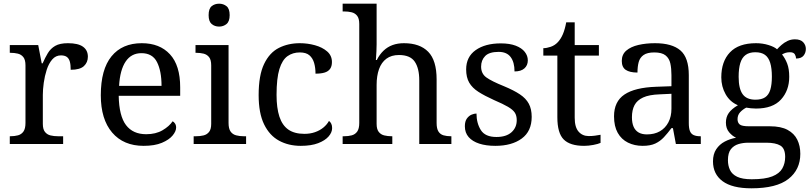

<svg xmlns="http://www.w3.org/2000/svg" viewBox="-20 -780 4397 1040"><path d="M33 0V-42H36Q59 -42 77.5 -47Q96 -52 107 -67.5Q118 -83 118 -114V-426Q118 -456 106.5 -470.5Q95 -485 76.5 -489.5Q58 -494 36 -494H33V-536H187L206 -437H211Q224 -467 239 -492Q254 -517 279 -531.5Q304 -546 348 -546Q403 -546 429.5 -527Q456 -508 456 -473Q456 -442 434.5 -422Q413 -402 363 -402Q363 -430 358 -447Q353 -464 341.5 -472Q330 -480 310 -480Q282 -480 263 -458Q244 -436 233 -402Q222 -368 217 -331.5Q212 -295 212 -266V-109Q212 -80 223.5 -65.5Q235 -51 253.5 -46.5Q272 -42 294 -42H322V0Z M758 10Q649 10 587.5 -62Q526 -134 526 -264Q526 -404 584 -475Q642 -546 748 -546Q845 -546 900.5 -486Q956 -426 956 -307V-261H623Q625 -152 662.5 -102.5Q700 -53 772 -53Q824 -53 860.5 -74.5Q897 -96 915 -123Q922 -120 928 -111Q934 -102 934 -89Q934 -69 915 -46Q896 -23 857 -6.5Q818 10 758 10ZM855 -315Q855 -395 830.5 -443.5Q806 -492 746 -492Q691 -492 660.5 -446.5Q630 -401 625 -315Z M1029 0V-42H1042Q1064 -42 1082.5 -46.5Q1101 -51 1112.5 -65.5Q1124 -80 1124 -109V-426Q1124 -456 1112.5 -470.5Q1101 -485 1082.5 -489.5Q1064 -494 1042 -494H1039V-536H1218V-114Q1218 -83 1229 -67.5Q1240 -52 1259 -47Q1278 -42 1300 -42H1313V0ZM1167 -636Q1143 -636 1126.5 -650Q1110 -664 1110 -698Q1110 -733 1126.5 -746.5Q1143 -760 1167 -760Q1190 -760 1207 -746.5Q1224 -733 1224 -698Q1224 -664 1207 -650Q1190 -636 1167 -636Z M1609 10Q1543 10 1491.5 -18Q1440 -46 1410.5 -106.5Q1381 -167 1381 -265Q1381 -372 1410.5 -433.5Q1440 -495 1490.5 -520.5Q1541 -546 1604 -546Q1646 -546 1686 -535Q1726 -524 1752 -501.5Q1778 -479 1778 -444Q1778 -421 1768 -407Q1758 -393 1738.5 -387Q1719 -381 1689 -381Q1689 -413 1681.5 -439Q1674 -465 1656 -480.5Q1638 -496 1604 -496Q1566 -496 1537.5 -476Q1509 -456 1493.5 -406Q1478 -356 1478 -266Q1478 -195 1493.5 -148Q1509 -101 1542 -78Q1575 -55 1629 -55Q1660 -55 1686 -64Q1712 -73 1731.5 -89Q1751 -105 1762 -125Q1770 -119 1774.5 -109.5Q1779 -100 1779 -86Q1779 -63 1760 -41Q1741 -19 1703.5 -4.5Q1666 10 1609 10Z M1836 0V-42H1844Q1867 -42 1885.5 -47Q1904 -52 1915 -67.5Q1926 -83 1926 -114V-650Q1926 -680 1914.5 -694.5Q1903 -709 1884.5 -713.5Q1866 -718 1844 -718H1836V-760H2020V-540Q2020 -522 2019 -502.5Q2018 -483 2017 -469Q2016 -455 2016 -455H2021Q2036 -485 2057.5 -505.5Q2079 -526 2106.5 -536Q2134 -546 2168 -546Q2254 -546 2299.5 -499.5Q2345 -453 2345 -350V-114Q2345 -83 2355 -67.5Q2365 -52 2382.5 -47Q2400 -42 2422 -42H2425V0H2251V-345Q2251 -410 2226.5 -446Q2202 -482 2141 -482Q2100 -482 2073 -462Q2046 -442 2033 -405.5Q2020 -369 2020 -320V-109Q2020 -80 2031.5 -65.5Q2043 -51 2061.5 -46.5Q2080 -42 2102 -42H2105V0Z M2663 10Q2613 10 2576 -2Q2539 -14 2518.5 -37.5Q2498 -61 2498 -96Q2498 -123 2509 -138Q2520 -153 2534.5 -159Q2549 -165 2561 -165Q2561 -113 2584.5 -75.5Q2608 -38 2669 -38Q2722 -38 2750.5 -63.5Q2779 -89 2779 -129Q2779 -154 2768.5 -170Q2758 -186 2731.5 -201.5Q2705 -217 2656 -238Q2605 -261 2571.5 -282.5Q2538 -304 2521.5 -332.5Q2505 -361 2505 -404Q2505 -472 2556.5 -508.5Q2608 -545 2693 -545Q2741 -545 2773.5 -532.5Q2806 -520 2822.5 -499Q2839 -478 2839 -453Q2839 -426 2820.5 -409.5Q2802 -393 2767 -393Q2767 -443 2746 -471Q2725 -499 2681 -499Q2630 -499 2608 -476.5Q2586 -454 2586 -419Q2586 -381 2614.5 -360.5Q2643 -340 2710 -313Q2763 -291 2796 -269Q2829 -247 2844.5 -218Q2860 -189 2860 -147Q2860 -69 2806 -29.5Q2752 10 2663 10Z M3144 10Q3068 10 3033.5 -24.5Q2999 -59 2999 -145V-479H2923V-519Q2941 -519 2963 -526.5Q2985 -534 3001 -551Q3018 -569 3029 -595Q3040 -621 3047 -659H3093V-536H3224V-479H3093V-142Q3093 -91 3114 -67Q3135 -43 3169 -43Q3187 -43 3202 -45Q3217 -47 3233 -50V-6Q3220 0 3194 5Q3168 10 3144 10Z M3461 10Q3417 10 3381.5 -7.5Q3346 -25 3326 -60.5Q3306 -96 3306 -150Q3306 -230 3362.5 -268Q3419 -306 3534 -310L3617 -313V-373Q3617 -409 3611 -436.5Q3605 -464 3585 -480Q3565 -496 3524 -496Q3486 -496 3466 -482Q3446 -468 3439.5 -443.5Q3433 -419 3433 -387Q3391 -387 3369.5 -401.5Q3348 -416 3348 -450Q3348 -485 3372.5 -506Q3397 -527 3438 -536.5Q3479 -546 3528 -546Q3620 -546 3665.5 -507Q3711 -468 3711 -373V-114Q3711 -86 3717 -70.5Q3723 -55 3737 -48.5Q3751 -42 3773 -42H3776V0H3641L3625 -86H3617Q3596 -58 3576 -36.5Q3556 -15 3529.5 -2.5Q3503 10 3461 10ZM3484 -52Q3525 -52 3554.5 -69Q3584 -86 3600.5 -117.5Q3617 -149 3617 -191V-272L3553 -269Q3496 -267 3463.5 -252Q3431 -237 3417 -210.5Q3403 -184 3403 -145Q3403 -114 3412 -93.5Q3421 -73 3439 -62.5Q3457 -52 3484 -52Z M4050 240Q3946 240 3894 201.5Q3842 163 3842 94Q3842 55 3859.5 28.5Q3877 2 3905.5 -13Q3934 -28 3967 -34Q3947 -43 3929.5 -63.5Q3912 -84 3912 -116Q3912 -146 3927.5 -168Q3943 -190 3977 -210Q3934 -228 3910.5 -269.5Q3887 -311 3887 -361Q3887 -447 3934 -496.5Q3981 -546 4075 -546Q4111 -546 4143 -536Q4175 -526 4189 -513Q4199 -524 4213 -536.5Q4227 -549 4245.5 -558Q4264 -567 4286 -567Q4316 -567 4330.5 -551.5Q4345 -536 4345 -515Q4345 -494 4332.5 -478.5Q4320 -463 4292 -463Q4292 -474 4285.5 -485.5Q4279 -497 4259 -497Q4246 -497 4236 -494Q4226 -491 4216 -485Q4233 -464 4244 -435.5Q4255 -407 4255 -364Q4255 -290 4210.5 -241Q4166 -192 4075 -192Q4063 -192 4047.5 -193.5Q4032 -195 4022 -197Q4003 -187 3989 -172Q3975 -157 3975 -134Q3975 -116 3986.5 -106Q3998 -96 4037 -96H4150Q4210 -96 4246 -76.5Q4282 -57 4298.5 -23.5Q4315 10 4315 53Q4315 139 4250.5 189.5Q4186 240 4050 240ZM4052 191Q4124 191 4163 175.5Q4202 160 4217.5 132.5Q4233 105 4233 70Q4233 24 4207 8.5Q4181 -7 4131 -7H4033Q4005 -7 3980 0.5Q3955 8 3939 28Q3923 48 3923 88Q3923 117 3934 140.5Q3945 164 3973 177.5Q4001 191 4052 191ZM4072 -240Q4105 -240 4124.5 -253Q4144 -266 4152.5 -294Q4161 -322 4161 -365Q4161 -410 4152 -439.5Q4143 -469 4123.5 -483Q4104 -497 4071 -497Q4039 -497 4019 -482.5Q3999 -468 3990 -438.5Q3981 -409 3981 -364Q3981 -300 4002.5 -270Q4024 -240 4072 -240Z"/></svg>

Font: Noto Serif Myanmar
Style: Regular
Weight: 400
Designer: Ben Mitchell and the Monotype Design Team
Foundry: Monotype Imaging Inc.
Version: Version 2.106